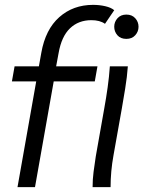

<svg xmlns="http://www.w3.org/2000/svg" viewBox="-20 -770 590 790"><path d="M52 0 129 -435H29L40 -497H140L150 -553Q167 -649 224 -699.5Q281 -750 363 -750Q389 -750 413 -744.5Q437 -739 450 -728L412 -672Q391 -687 356 -687Q303 -687 268 -653.5Q233 -620 221 -551L211 -497H381L370 -435H201L124 0ZM361 0Q361 -32 365 -63Q369 -94 374 -126L409 -324Q417 -368 423 -411Q429 -454 432 -497H506Q503 -454 495 -405Q487 -356 481 -322L447 -131Q435 -65 435 0ZM500 -610Q476 -610 463 -625Q450 -640 450 -660Q450 -680 463.5 -695Q477 -710 500 -710Q523 -710 536.5 -695Q550 -680 550 -660Q550 -640 536.5 -625Q523 -610 500 -610Z"/></svg>

Font: Livvic
Style: Italic
Weight: 400
Italic angle: -10°
Designer: Jacques Le Bailly, Baron von Fonthausen
Version: Version 1.001; ttfautohint (v1.8.2)